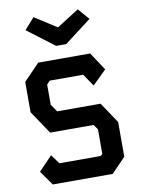

<svg xmlns="http://www.w3.org/2000/svg" viewBox="-101 -1022 803 1090"><g transform="rotate(-10 300.0 -477.0)"><path d="M151.5 -695.5 60 -600.5V-425.5L149.5 -292.5H399.5L420 -264V-121.5L408.5 -112H171L132 -165L54 -83.5L113 0H458.5L540 -84.5V-284.5L460 -404.5H209.5L180 -448V-564L198 -583.5H391L439 -513L519.5 -592L451 -695.5ZM326.5 -771.5H268.5L112.5 -889.5L170 -954.5L297 -873L425 -954.5L481.5 -889.5Z"/></g></svg>

Font: Kode
Style: Regular
Weight: 400
Monospace: yes
Designer: Isa Ozler
Foundry: Kadena LLC
Version: Version 1.000;gftools[0.9.28]